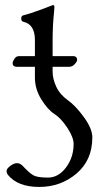

<svg xmlns="http://www.w3.org/2000/svg" viewBox="-20 -725 419 759"><path d="M54 -503H272Q277 -503 281 -499Q285 -495 285 -488.5Q285 -482 275.5 -471.5Q266 -461 254 -461H44Q39 -461 34.5 -464.5Q30 -468 30 -475Q30 -482 37 -492.5Q44 -503 54 -503ZM188 -567V-442Q188 -413 202.5 -382Q217 -351 248 -329Q279 -307 312 -261.5Q345 -216 345 -182Q345 -92 282.5 -39Q220 14 135 14Q50 14 11 -34Q6 -41 6 -49.5Q6 -58 20.5 -69Q35 -80 47 -80Q59 -80 69 -70Q96 -41 112 -32Q128 -23 169.5 -23Q211 -23 241 -63Q271 -103 271 -156Q271 -182 246 -220Q221 -258 195 -274.5Q169 -291 143.5 -332Q118 -373 118 -418V-567Q118 -629 72 -639Q64 -641 64 -651.5Q64 -662 71 -664Q96 -670 142 -687Q188 -704 188 -704.5Q188 -705 189 -705Q195 -705 195 -698Q195 -695 194 -680Q188 -627 188 -567Z"/></svg>

Font: EB Garamond
Style: Regular
Weight: 400
Version: Version 0.012